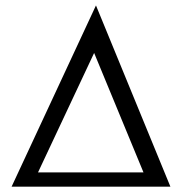

<svg xmlns="http://www.w3.org/2000/svg" viewBox="-20 -698 679 718"><path d="M332 -500 122.1 -53.2H516.6ZM23.4 0 338.9 -677.7 617.2 0Z"/></svg>

Font: BabelStone Roman
Style: Regular
Weight: 400
Designer: Walt Agee, Victor Gaultney, Peter Martin, Debbi Hosken, Becca Hirsbrunner (SIL); Andrew West (BabelStone)
Foundry: BabelStone
Version: Version 16.000